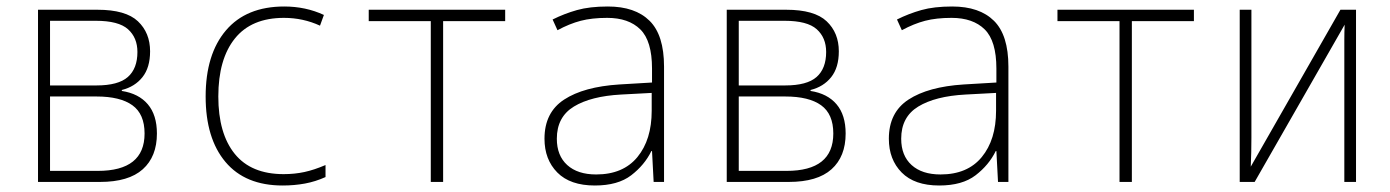

<svg xmlns="http://www.w3.org/2000/svg" viewBox="-20 -560 4280 591"><path d="M97 0V-530H280Q367 -530 404.5 -494.5Q442 -459 442 -402Q442 -352 418.5 -322.5Q395 -293 355 -283V-280Q407 -272 435 -239Q463 -206 463 -149Q463 -78 419.5 -39Q376 0 288 0ZM134 -297H277Q344 -297 373.5 -323Q403 -349 403 -400Q403 -444 374 -470Q345 -496 275 -496H134ZM134 -34H281Q425 -34 425 -149Q425 -209 387.5 -236Q350 -263 277 -263H134Z M850 11Q735 11 674 -61.5Q613 -134 613 -263Q613 -393 675.5 -466.5Q738 -540 855 -540Q921 -540 977 -514L965 -481Q913 -505 854 -505Q754 -505 703 -441.5Q652 -378 652 -263Q652 -149 702.5 -86.5Q753 -24 853 -24Q887 -24 917 -30.5Q947 -37 982 -52V-15Q951 -1 918.5 5Q886 11 850 11Z M1306 0V-495H1115V-530H1535V-495H1344V0Z M1811 11Q1735 11 1695.5 -29Q1656 -69 1656 -133Q1656 -214 1716.5 -253.5Q1777 -293 1886 -300L1987 -306V-349Q1987 -434 1951 -469.5Q1915 -505 1849 -505Q1802 -505 1767.5 -496Q1733 -487 1696 -467L1681 -500Q1717 -518 1756 -529Q1795 -540 1851 -540Q1935 -540 1979.5 -496Q2024 -452 2024 -355V0H1992L1987 -95H1985Q1964 -52 1923 -20.5Q1882 11 1811 11ZM1815 -23Q1898 -23 1942 -76.5Q1986 -130 1986 -219V-274L1892 -269Q1799 -264 1746.5 -232Q1694 -200 1694 -133Q1694 -81 1726 -52Q1758 -23 1815 -23Z M2217 0V-530H2400Q2487 -530 2524.5 -494.5Q2562 -459 2562 -402Q2562 -352 2538.5 -322.5Q2515 -293 2475 -283V-280Q2527 -272 2555 -239Q2583 -206 2583 -149Q2583 -78 2539.5 -39Q2496 0 2408 0ZM2254 -297H2397Q2464 -297 2493.5 -323Q2523 -349 2523 -400Q2523 -444 2494 -470Q2465 -496 2395 -496H2254ZM2254 -34H2401Q2545 -34 2545 -149Q2545 -209 2507.5 -236Q2470 -263 2397 -263H2254Z M2871 11Q2795 11 2755.5 -29Q2716 -69 2716 -133Q2716 -214 2776.5 -253.5Q2837 -293 2946 -300L3047 -306V-349Q3047 -434 3011 -469.5Q2975 -505 2909 -505Q2862 -505 2827.5 -496Q2793 -487 2756 -467L2741 -500Q2777 -518 2816 -529Q2855 -540 2911 -540Q2995 -540 3039.5 -496Q3084 -452 3084 -355V0H3052L3047 -95H3045Q3024 -52 2983 -20.5Q2942 11 2871 11ZM2875 -23Q2958 -23 3002 -76.5Q3046 -130 3046 -219V-274L2952 -269Q2859 -264 2806.5 -232Q2754 -200 2754 -133Q2754 -81 2786 -52Q2818 -23 2875 -23Z M3426 0V-495H3235V-530H3655V-495H3464V0Z M3796 0V-530H3832V-136Q3832 -112 3831.5 -91.5Q3831 -71 3830 -47L4106 -530H4154V0H4118V-392Q4118 -416 4118 -438Q4118 -460 4119 -484L3842 0Z"/></svg>

Font: Noto Sans Mono Condensed ExtraLight
Style: Regular
Weight: 200
Width: 3
Designer: Monotype Design Team
Foundry: Monotype Imaging Inc.
Version: Version 2.014; ttfautohint (v1.8.4.7-5d5b)